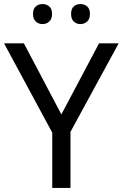

<svg xmlns="http://www.w3.org/2000/svg" viewBox="-20 -928 606 948"><path d="M283 -363 469 -714H566L328 -277V0H238V-273L0 -714H98ZM143 -859Q143 -885 157 -896.5Q171 -908 190 -908Q209 -908 223 -896.5Q237 -885 237 -859Q237 -834 223 -821.5Q209 -809 190 -809Q171 -809 157 -821.5Q143 -834 143 -859ZM331 -859Q331 -885 344.5 -896.5Q358 -908 377 -908Q396 -908 410 -896.5Q424 -885 424 -859Q424 -834 410 -821.5Q396 -809 377 -809Q358 -809 344.5 -821.5Q331 -834 331 -859Z"/></svg>

Font: Noto Sans Hebrew Droid SemiBold
Style: Regular
Weight: 600
Designer: Monotype Design Team
Foundry: Monotype Imaging Inc.
Version: Version 1.100; ttfautohint (v1.8.4.7-5d5b)